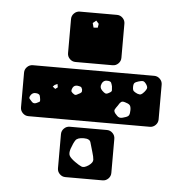

<svg xmlns="http://www.w3.org/2000/svg" viewBox="-45 -619 606 638"><g transform="rotate(5 258.5 -300.0)"><path d="M196 -408Q185 -408 177 -416Q169 -424 169 -435V-549Q169 -560 177 -568Q185 -576 196 -576H320Q331 -576 339 -568Q347 -560 347 -549V-435Q347 -424 339 -416Q331 -408 320 -408ZM262 -541 253 -551 242 -542 246 -527 260 -528ZM56 -215Q45 -215 37 -223Q29 -231 29 -242V-358Q29 -369 37 -377Q45 -385 56 -385H461Q472 -385 480 -377Q488 -369 488 -358V-242Q488 -231 480 -223Q472 -215 461 -215ZM437 -354Q431 -363 426 -364Q421 -365 411 -362Q401 -359 397.5 -355.5Q394 -352 394 -342Q394 -332 397.5 -328.5Q401 -325 410 -321Q418 -318 422.5 -320Q427 -322 433 -329Q439 -336 440.5 -341Q442 -346 437 -354ZM324 -338Q322 -346 320 -350Q318 -354 310 -355Q295 -357 289 -344Q283 -331 293 -321Q300 -314 304.5 -312.5Q309 -311 317 -316Q325 -320 325 -324.5Q325 -329 324 -338ZM210 -330Q199 -331 194 -322Q191 -316 191 -312Q191 -308 196 -304Q202 -299 205.5 -299Q209 -299 215 -303Q222 -306 224.5 -309Q227 -312 226 -319Q224 -326 220.5 -327.5Q217 -329 210 -330ZM143 -330 134 -326 128 -320 137 -313 145 -319ZM78 -293Q63 -296 56 -283Q52 -276 55.5 -272.5Q59 -269 64 -263Q70 -257 79 -261Q85 -264 88 -265.5Q91 -267 90 -274Q89 -282 87.5 -286.5Q86 -291 78 -293ZM372 -289Q363 -292 358.5 -288.5Q354 -285 349 -276Q343 -268 340 -262.5Q337 -257 343 -249Q351 -239 357 -237Q363 -235 374 -239Q386 -242 389 -247.5Q392 -253 392 -265Q392 -277 387.5 -281.5Q383 -286 372 -289ZM196 -24Q185 -24 177 -32Q169 -40 169 -51V-165Q169 -176 177 -184Q185 -192 196 -192H320Q331 -192 339 -184Q347 -176 347 -165V-51Q347 -40 339 -32Q331 -24 320 -24ZM278 -115Q272 -134 269 -146Q266 -158 246 -158Q225 -158 218.5 -148.5Q212 -139 205 -119Q200 -103 205 -95Q210 -87 224 -77Q238 -67 246.5 -63.5Q255 -60 270 -70Q284 -80 283.5 -89.5Q283 -99 278 -115Z"/></g></svg>

Font: Rubik Moonrocks
Style: Regular
Weight: 400
Designer: Hubert and Fischer, NaN
Foundry: Hubert and Fischer, NaN
Version: Version 2.200